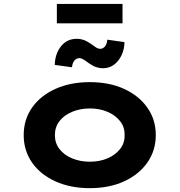

<svg xmlns="http://www.w3.org/2000/svg" viewBox="-20 -969 934 999"><path d="M447.2 10Q346.5 10 268.4 -25.3Q190.3 -60.6 146.8 -123.1Q103.3 -185.7 103.3 -265.9Q103.3 -347 146.8 -409.1Q190.3 -471.2 268.4 -506.5Q346.5 -541.7 447.2 -541.7Q548.5 -541.7 625.6 -506.5Q702.6 -471.2 746.6 -409.1Q790.6 -347 790.6 -265.9Q790.6 -185.7 746.6 -123.1Q702.6 -60.6 625.6 -25.3Q548.5 10 447.2 10ZM447.8 -127.6Q498.7 -127.6 539.6 -145.2Q580.4 -162.7 605 -194Q629.6 -225.4 628.2 -265.9Q629.6 -307.4 605 -338.5Q580.4 -369.6 539.6 -387.1Q498.7 -404.7 447.8 -404.7Q396.7 -404.7 354.8 -387.1Q312.9 -369.6 289.1 -338.3Q265.3 -307 265.7 -265.9Q265.3 -225.4 289.1 -194Q312.9 -162.7 354.8 -145.2Q396.7 -127.6 447.8 -127.6ZM514.9 -613.9Q497.7 -613.9 480.2 -619.8Q462.7 -625.8 439.7 -641.9Q421.8 -656 411.2 -661.3Q400.5 -666.7 393.1 -666.7Q378.9 -666.7 368.1 -655.1Q357.2 -643.4 354.4 -619L265.1 -631.3Q266 -687.8 296.9 -727.5Q327.9 -767.2 380.3 -767.2Q397.4 -767.2 414.4 -761.5Q431.3 -755.8 453.8 -740.4Q467.5 -730.1 479 -722.6Q490.6 -715 501.5 -715Q515.5 -715 525.9 -727.1Q536.2 -739.2 538.5 -762.6L627.7 -749.8Q627.3 -714.3 613 -682.9Q598.7 -651.4 573.6 -632.6Q548.4 -613.9 514.9 -613.9ZM275.8 -847.7V-948.5H617.5V-847.7Z"/></svg>

Font: Lexend Peta
Style: Regular
Weight: 400
Designer: Bonnie Shaver-Troup, Thomas Jockin
Foundry: Lexend
Version: Version 1.007